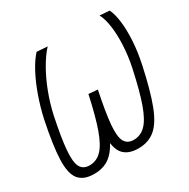

<svg xmlns="http://www.w3.org/2000/svg" viewBox="-146 -755 891 904"><g transform="rotate(-30 300.0 -303.0)"><path d="M356 14Q300 14 273.5 -17.5Q247 -49 249.5 -123.5Q252 -198 279 -326L328 -322Q305 -211 299.5 -148Q294 -85 308 -58.5Q322 -32 357 -32Q394 -32 421.5 -59.5Q449 -87 472 -151.5Q495 -216 519 -328Q531 -385 534 -440.5Q537 -496 531 -543Q525 -590 509 -620L562 -616Q576 -588 581.5 -541.5Q587 -495 583.5 -438Q580 -381 567 -320Q540 -193 512 -120Q484 -47 447 -16.5Q410 14 356 14ZM116 14Q59 14 33 -17.5Q7 -49 9.5 -124Q12 -199 39 -328Q52 -387 72 -443.5Q92 -500 116.5 -546Q141 -592 167 -620L225 -616Q197 -586 170 -539Q143 -492 121.5 -435.5Q100 -379 87 -320Q64 -210 59 -147Q54 -84 68 -58Q82 -32 117 -32Q154 -32 181.5 -59.5Q209 -87 232 -151Q255 -215 279 -326L328 -322Q307 -226 286.5 -161Q266 -96 241.5 -57.5Q217 -19 186.5 -2.5Q156 14 116 14Z"/></g></svg>

Font: Victor Mono Thin
Style: Italic
Weight: 100
Italic angle: -12°
Monospace: yes
Designer: Rune Bjørnerås
Version: Version 1.561;gftools[0.9.30]